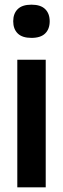

<svg xmlns="http://www.w3.org/2000/svg" viewBox="-20 -801 270 821"><path d="M54 0V-545.5H175.5V0ZM114.5 -639Q75 -639 55.8 -658Q36.5 -677 36.5 -710Q36.5 -743 55.8 -762Q75 -781 114.5 -781Q154 -781 173.2 -762Q192.5 -743 192.5 -710Q192.5 -677 173.2 -658Q154 -639 114.5 -639Z"/></svg>

Font: Encode Sans Cnd SmBold
Style: Regular
Weight: 600
Width: 3
Designer: Multiple Designers
Foundry: Impallari Type
Version: Version 3.002; ttfautohint (v1.8.3) -l 8 -r 50 -G 200 -x 14 